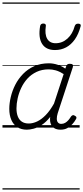

<svg xmlns="http://www.w3.org/2000/svg" viewBox="-20 -1030 672 1550"><path d="M197 17Q152 17 120 -3.5Q88 -24 71.5 -62Q55 -100 55 -151Q55 -196 67 -247Q79 -298 103.5 -346Q128 -394 166.5 -433.5Q205 -473 257 -496Q309 -519 375 -519Q409 -519 444.5 -507.5Q480 -496 507 -476L514 -494Q518 -506 524.5 -510.5Q531 -515 544 -515Q563 -515 567 -507.5Q571 -500 568 -488L446 -116Q438 -90 438.5 -70.5Q439 -51 448.5 -40.5Q458 -30 474 -30Q492 -30 506.5 -38.5Q521 -47 532.5 -60.5Q544 -74 553 -89Q557 -95 565 -99Q573 -103 584 -96Q596 -90 597 -82Q598 -74 592 -66Q581 -46 563.5 -27Q546 -8 523 4.5Q500 17 468 17Q447 17 431 11Q415 5 404 -7Q393 -19 388 -35Q383 -51 384 -72Q384 -76 384.5 -80Q385 -84 386 -87Q352 -44 317 -21.5Q282 1 251 9Q220 17 197 17ZM113 -155Q113 -118 123.5 -90.5Q134 -63 156 -48Q178 -33 212 -33Q245 -33 280 -49.5Q315 -66 349.5 -101.5Q384 -137 416 -194L494 -432Q459 -454 430 -462Q401 -470 373 -470Q318 -470 275 -449.5Q232 -429 201.5 -395.5Q171 -362 151.5 -320.5Q132 -279 122.5 -236Q113 -193 113 -155ZM424 -626Q351 -626 319.5 -676.5Q288 -727 304 -820Q306 -830 312.5 -835Q319 -840 330 -840Q341 -840 346.5 -834.5Q352 -829 350 -820Q340 -753 361 -717Q382 -681 429 -681Q483 -681 524.5 -718.5Q566 -756 583 -819Q587 -830 593.5 -834.5Q600 -839 611 -839Q623 -839 628.5 -833.5Q634 -828 631 -818Q614 -754 584 -711.5Q554 -669 513.5 -647.5Q473 -626 424 -626ZM0 490H623V500H0ZM0 -20H623V0H0ZM0 -505H623V-500H0ZM0 -1010H623V-1000H0Z"/></svg>

Font: Playwrite RO Guides
Style: Regular
Weight: 400
Designer: Veronika Burian, José Scaglione
Foundry: TypeTogether
Version: Version 1.003